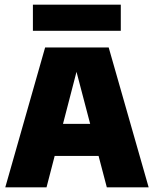

<svg xmlns="http://www.w3.org/2000/svg" viewBox="-20 -797 654 817"><path d="M2.5 0 172 -595H442.5L612.5 0H434.5L297.5 -522H313.5L178 0ZM136 -133.5 171.5 -270H441.5L477.5 -133.5ZM120 -666V-777H494V-666Z"/></svg>

Font: Encode Sans SC SemiCondensed ExtraBold
Style: Regular
Weight: 800
Width: 4
Designer: Multiple Designers
Foundry: Impallari Type
Version: Version 3.002